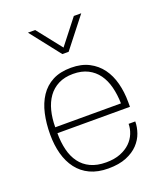

<svg xmlns="http://www.w3.org/2000/svg" viewBox="-144 -873 824 975"><g transform="rotate(-20 267.5 -386.0)"><path d="M273 8Q216 8 174.5 -11.5Q133 -31 106 -66.5Q79 -102 66 -150Q53 -198 53 -255Q53 -315 64.5 -366.5Q76 -418 101.5 -456.5Q127 -495 168 -516.5Q209 -538 268 -538Q324 -538 364.5 -517Q405 -496 431 -460.5Q457 -425 469.5 -377Q482 -329 482 -275V-249H90Q90 -200 100 -159Q110 -118 132 -88Q154 -58 189 -41.5Q224 -25 273 -25Q318 -25 350.5 -38Q383 -51 404 -71.5Q425 -92 435.5 -118Q446 -144 446 -170H482Q482 -140 471 -108.5Q460 -77 435.5 -51Q411 -25 371 -8.5Q331 8 273 8ZM445 -281Q444 -329 433.5 -370Q423 -411 401.5 -441Q380 -471 346.5 -488Q313 -505 267 -505Q221 -505 187.5 -488Q154 -471 132.5 -441Q111 -411 100.5 -370Q90 -329 90 -281ZM285 -618H251L124 -780H163L268 -647L372 -780H412Z"/></g></svg>

Font: Tanohe Sans ExtraLight
Style: Regular
Weight: 250
Designer: Village Type and Design LLC & Cristiano Sobral
Foundry: Cooper Hewitt Smithsonian Design Museum
Version: Version 1.00;May 30, 2020;FontCreator 12.0.0.2522 64-bit; tt